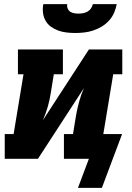

<svg xmlns="http://www.w3.org/2000/svg" viewBox="-20 -770 640 931"><path d="M345 -610Q324 -610 302.5 -612.5Q281 -615 262 -622Q243 -629 227 -640.5Q211 -652 201 -669.5Q191 -687 188.5 -708Q186 -729 190 -750H306Q304 -739 308 -729Q312 -719 320 -713.5Q328 -708 339 -706Q350 -704 360 -704Q371 -704 382.5 -706Q394 -708 404 -713.5Q414 -719 421 -729Q428 -739 430 -750H546Q542 -728 533 -707.5Q524 -687 508.5 -670Q493 -653 473 -641Q453 -629 431.5 -622Q410 -615 388 -612.5Q366 -610 345 -610ZM358 141 411 0H290V-120H334L349 -212Q355 -245 364 -278Q373 -311 387 -343L164 0H3V-120H46L94 -410H67V-530H285V-410H241L226 -318Q221 -285 211.5 -252Q202 -219 188 -187L411 -530H573V-410H529L481 -120H572L474 141Z"/></svg>

Font: Iosevka Curly Slab HvExObl
Style: Regular
Weight: 900
Width: 7
Italic angle: -9°
Monospace: yes
Designer: Belleve Invis
Foundry: Belleve Invis
Version: Version 11.1.0; ttfautohint (v1.8.3)